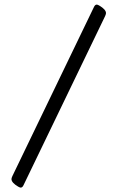

<svg xmlns="http://www.w3.org/2000/svg" viewBox="-20 -728 524 857"><path d="M31.2 71.3Q31.2 66.9 35.2 58.1L399.4 -696.8Q404.3 -707.5 412.1 -707.5Q415.5 -707.5 423.3 -703.1Q453.1 -685.5 453.1 -669.4Q453.1 -665 449.2 -656.2L85 98.6Q80.1 109.4 72.3 109.4Q68.8 109.4 61 105Q31.2 87.4 31.2 71.3Z"/></svg>

Font: Monomachus
Style: Medium
Weight: 500
Designer: Alexey Kryukov
Version: Version 1.0